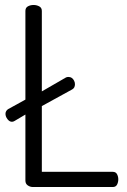

<svg xmlns="http://www.w3.org/2000/svg" viewBox="-20 -751 508 771"><path d="M112 0Q101 0 91.5 -6.5Q82 -13 82 -26V-291L38 -265Q33 -262 28 -262Q18 -262 10 -272.5Q2 -283 2 -294Q2 -300 5 -305Q8 -310 13 -313L82 -351V-707Q82 -720 92 -725.5Q102 -731 115 -731Q127 -731 137.5 -725.5Q148 -720 148 -707V-384L245 -440Q249 -442 255 -442Q263 -442 268.5 -438Q274 -434 277.5 -427Q281 -420 281 -413Q281 -398 270 -392L148 -325V-61H433Q445 -61 450 -51.5Q455 -42 455 -31Q455 -19 450 -9.5Q445 0 433 0Z"/></svg>

Font: Dosis
Style: Regular
Weight: 400
Designer: EdgarTolentino, PabloImpallari, IginoMarini
Foundry: EdgarTolentino, PabloImpallari, IginoMarini
Version: Version 3.001; ttfautohint (v1.8.2)